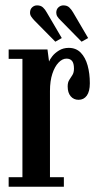

<svg xmlns="http://www.w3.org/2000/svg" viewBox="-20 -712 378 732"><path d="M13 0V-36.5H65.5V-487.5H13V-523.5H161L167 -477.5Q169.5 -484.5 179 -497Q188.5 -509.5 204.8 -519.5Q221 -529.5 242 -529.5Q270 -529.5 287.8 -511.2Q305.5 -493 314 -462.5Q322.5 -432 322.5 -394.5Q322.5 -363.5 311 -347.5Q299.5 -331.5 279.5 -331.5Q261 -331.5 249.5 -345Q238 -358.5 238 -382.5Q238 -398 244.2 -407.5Q250.5 -417 256.2 -426.2Q262 -435.5 262 -450.5Q262 -470.5 254.8 -479.5Q247.5 -488.5 233.5 -488.5Q217.5 -488.5 203 -473.2Q188.5 -458 179.5 -430.5Q170.5 -403 170.5 -365.5V-36.5H223.5V0ZM291 -553 212 -633.5Q203.5 -641.5 199 -648.5Q194.5 -655.5 194.5 -663.5Q194.5 -676.5 202.8 -684Q211 -691.5 221.5 -691.5Q236 -691.5 244.2 -683.5Q252.5 -675.5 258.5 -665L316 -567ZM191 -553 111.5 -633.5Q103.5 -642 99 -648.8Q94.5 -655.5 94.5 -663.5Q94.5 -676.5 102.5 -684Q110.5 -691.5 121.5 -691.5Q135.5 -691.5 144 -683.5Q152.5 -675.5 158 -665L215.5 -567Z"/></svg>

Font: Imbue Thin 10pt SemiBold
Style: Regular
Weight: 600
Version: Version 1.102